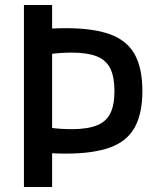

<svg xmlns="http://www.w3.org/2000/svg" viewBox="-20 -750 640 770"><path d="M244 -134Q216 -134 186 -135.5Q156 -137 130 -139L179 -238Q201 -235 223 -233.5Q245 -232 268 -232Q330 -232 368 -247Q406 -262 422.5 -295.5Q439 -329 439 -385Q439 -441 422.5 -475Q406 -509 368 -524Q330 -539 268 -539Q245 -539 223 -537.5Q201 -536 179 -533L130 -631Q156 -634 186 -635.5Q216 -637 244 -637Q355 -637 422.5 -612Q490 -587 520.5 -531.5Q551 -476 551 -385Q551 -295 520.5 -239.5Q490 -184 422.5 -159Q355 -134 244 -134ZM76 0V-730H189V0Z"/></svg>

Font: M PLUS Code Latin Expanded Medium
Style: Regular
Weight: 500
Width: 7
Designer: Coji Morishita
Foundry: UNDERFOREST DESIGN
Version: Version 1.002; ttfautohint (v1.8.3)